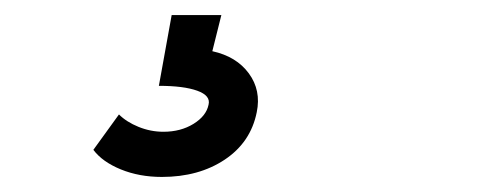

<svg xmlns="http://www.w3.org/2000/svg" viewBox="-20 -25 640 255"><path d="M195 210Q165 210 140.5 200Q116 190 104 174L138 127Q148 137 164 143.5Q180 150 197 150Q220 150 237 139.5Q254 129 257 114Q260 102 242 95.5Q224 89 191 89L208 -5H274L262 43Q294 50 310.5 72.5Q327 95 321 124Q313 164 278.5 187Q244 210 195 210Z"/></svg>

Font: Victor Mono Thin Light
Style: Italic
Weight: 300
Italic angle: -12°
Monospace: yes
Version: Version 1.561;gftools[0.9.30]